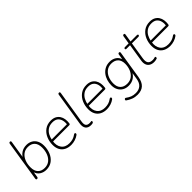

<svg xmlns="http://www.w3.org/2000/svg" viewBox="136 -1772 3020 3020"><g transform="rotate(-45 1646.0 -261.5)"><path d="M275 8Q214 8 166 -23.5Q118 -55 101 -122H109L92 -15Q91 -5 85 0.5Q79 6 68 6Q58 6 53.5 -0.5Q49 -7 51 -19L157 -690Q159 -701 165 -706Q171 -711 181 -711Q191 -711 195.5 -704.5Q200 -698 198 -686L148 -371H136Q162 -427 211 -459.5Q260 -492 327 -492Q384 -492 427 -467Q470 -442 493.5 -396Q517 -350 517 -286Q517 -208 489.5 -141Q462 -74 408 -33Q354 8 275 8ZM277 -31Q341 -31 385 -66Q429 -101 451.5 -159Q474 -217 474 -286Q474 -369 433.5 -411Q393 -453 321 -453Q257 -453 213 -418Q169 -383 146.5 -325.5Q124 -268 124 -198Q124 -116 164.5 -73.5Q205 -31 277 -31Z M829 8Q764 8 716.5 -17Q669 -42 644 -88.5Q619 -135 619 -200Q619 -277 648 -343.5Q677 -410 733 -451Q789 -492 869 -492Q923 -492 959.5 -472.5Q996 -453 1017.5 -420Q1039 -387 1045.5 -345Q1052 -303 1046 -259Q1044 -245 1039 -239.5Q1034 -234 1021 -234H648L654 -271H1026L1007 -259Q1015 -313 1003.5 -357Q992 -401 959.5 -427.5Q927 -454 868 -454Q805 -454 763.5 -425.5Q722 -397 699 -353.5Q676 -310 668 -264L665 -246Q649 -150 692.5 -90.5Q736 -31 827 -31Q869 -31 904 -41.5Q939 -52 973 -77Q982 -84 989 -84.5Q996 -85 1001 -81.5Q1006 -78 1007.5 -72Q1009 -66 1006 -58.5Q1003 -51 995 -45Q962 -20 917.5 -6Q873 8 829 8Z M1268 8Q1206 8 1177 -30Q1148 -68 1160 -143L1247 -690Q1249 -701 1255 -706Q1261 -711 1271 -711Q1281 -711 1285.5 -704.5Q1290 -698 1288 -686L1202 -143Q1192 -82 1210.5 -56.5Q1229 -31 1276 -31Q1292 -31 1300.5 -33Q1309 -35 1313 -35Q1318 -35 1321 -32Q1324 -29 1324 -20Q1324 -10 1317.5 -3.5Q1311 3 1300 5Q1293 6 1283.5 7Q1274 8 1268 8Z M1622 8Q1557 8 1509.5 -17Q1462 -42 1437 -88.5Q1412 -135 1412 -200Q1412 -277 1441 -343.5Q1470 -410 1526 -451Q1582 -492 1662 -492Q1716 -492 1752.5 -472.5Q1789 -453 1810.5 -420Q1832 -387 1838.5 -345Q1845 -303 1839 -259Q1837 -245 1832 -239.5Q1827 -234 1814 -234H1441L1447 -271H1819L1800 -259Q1808 -313 1796.5 -357Q1785 -401 1752.5 -427.5Q1720 -454 1661 -454Q1598 -454 1556.5 -425.5Q1515 -397 1492 -353.5Q1469 -310 1461 -264L1458 -246Q1442 -150 1485.5 -90.5Q1529 -31 1620 -31Q1662 -31 1697 -41.5Q1732 -52 1766 -77Q1775 -84 1782 -84.5Q1789 -85 1794 -81.5Q1799 -78 1800.5 -72Q1802 -66 1799 -58.5Q1796 -51 1788 -45Q1755 -20 1710.5 -6Q1666 8 1622 8Z M2125 188Q2068 188 2020.5 170Q1973 152 1933 123Q1927 119 1926 113Q1925 107 1927.5 101Q1930 95 1934.5 91Q1939 87 1945.5 86.5Q1952 86 1959 91Q1997 119 2034.5 134Q2072 149 2123 149Q2191 149 2234 112.5Q2277 76 2289 0L2310 -133L2318 -132Q2293 -77 2243.5 -44Q2194 -11 2126 -11Q2069 -11 2026 -35.5Q1983 -60 1959 -104.5Q1935 -149 1935 -208Q1935 -263 1950.5 -314Q1966 -365 1997 -405Q2028 -445 2073 -468.5Q2118 -492 2178 -492Q2240 -492 2288 -460.5Q2336 -429 2353 -362H2345L2362 -469Q2364 -480 2370 -485Q2376 -490 2386 -490Q2396 -490 2400.5 -483.5Q2405 -477 2403 -465L2330 -2Q2314 95 2263.5 141.5Q2213 188 2125 188ZM2132 -50Q2197 -50 2241 -84.5Q2285 -119 2307.5 -175Q2330 -231 2330 -296Q2330 -371 2289.5 -412Q2249 -453 2176 -453Q2112 -453 2067.5 -418.5Q2023 -384 2000.5 -328.5Q1978 -273 1978 -208Q1978 -132 2018.5 -91Q2059 -50 2132 -50Z M2674 8Q2625 8 2593 -11.5Q2561 -31 2548 -67Q2535 -103 2543 -153L2590 -448H2512Q2502 -448 2496 -452Q2490 -456 2490 -463Q2490 -474 2497 -479Q2504 -484 2514 -484H2595L2617 -620Q2619 -631 2625 -636Q2631 -641 2641 -641Q2651 -641 2655.5 -634.5Q2660 -628 2658 -616L2637 -484H2777Q2788 -484 2793.5 -480.5Q2799 -477 2799 -469Q2799 -459 2792.5 -453.5Q2786 -448 2775 -448H2631L2586 -162Q2575 -92 2598.5 -61.5Q2622 -31 2677 -31Q2701 -31 2714 -35.5Q2727 -40 2734 -40Q2740 -40 2743.5 -36.5Q2747 -33 2747 -25Q2747 -16 2744.5 -10.5Q2742 -5 2734 -2Q2724 2 2706.5 5Q2689 8 2674 8Z M3030 8Q2965 8 2917.5 -17Q2870 -42 2845 -88.5Q2820 -135 2820 -200Q2820 -277 2849 -343.5Q2878 -410 2934 -451Q2990 -492 3070 -492Q3124 -492 3160.5 -472.5Q3197 -453 3218.5 -420Q3240 -387 3246.5 -345Q3253 -303 3247 -259Q3245 -245 3240 -239.5Q3235 -234 3222 -234H2849L2855 -271H3227L3208 -259Q3216 -313 3204.5 -357Q3193 -401 3160.5 -427.5Q3128 -454 3069 -454Q3006 -454 2964.5 -425.5Q2923 -397 2900 -353.5Q2877 -310 2869 -264L2866 -246Q2850 -150 2893.5 -90.5Q2937 -31 3028 -31Q3070 -31 3105 -41.5Q3140 -52 3174 -77Q3183 -84 3190 -84.5Q3197 -85 3202 -81.5Q3207 -78 3208.5 -72Q3210 -66 3207 -58.5Q3204 -51 3196 -45Q3163 -20 3118.5 -6Q3074 8 3030 8Z"/></g></svg>

Font: Nunito ExtraLight ExtraLight
Style: Italic
Weight: 250
Italic angle: -9°
Version: Version 3.602